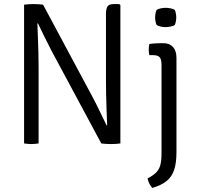

<svg xmlns="http://www.w3.org/2000/svg" viewBox="-20 -706 975 945"><path d="M98.5 -683Q108.5 -684.5 121.5 -685.2Q134.5 -686 144.5 -686Q156 -686 169.2 -685.2Q182.5 -684.5 192 -683L171 -591L164 -590.5Q165 -560 166.5 -523.2Q168 -486.5 169 -448.2Q170 -410 170 -375V0Q160 1.5 151 2.2Q142 3 134 3Q126 3 117.2 2.2Q108.5 1.5 98.5 0ZM235 -453.5Q216 -489.5 199.5 -523.5Q183 -557.5 167 -591L130 -637L192 -683L435 -229.5Q454.5 -193 471.5 -157.2Q488.5 -121.5 504.5 -89L541.5 -51.5L478.5 0ZM572.5 -681V0Q563 1.5 551.8 2.2Q540.5 3 526 3Q512 3 500.2 2.2Q488.5 1.5 478.5 0L500.5 -89H507.5Q506 -125.5 504.5 -165Q503 -204.5 502.2 -243.5Q501.5 -282.5 501.5 -317V-636.5Q501.5 -661.5 508.8 -673.8Q516 -686 541 -686H566.5ZM848.5 43.5Q848.5 96 837.2 130Q826 164 800 185Q774 206 729.5 219Q722 211 716 199.5Q710 188 706 172.5Q734 157.5 748.8 142.8Q763.5 128 769.2 106Q775 84 775 48.5V-386Q775 -413.5 766 -424Q757 -434.5 733.5 -434.5H715Q712 -449 712 -462Q712 -469 712.8 -475.2Q713.5 -481.5 715 -489.5Q732.5 -492 749.5 -492.8Q766.5 -493.5 776 -493.5H785Q814.5 -493.5 831.5 -474.5Q848.5 -455.5 848.5 -422ZM743.5 -620Q743.5 -629.5 745.5 -640.2Q747.5 -651 751 -657.5Q758 -662 771 -664.8Q784 -667.5 795.5 -667.5Q806 -667.5 820 -664.8Q834 -662 840 -657.5Q843.5 -651 845.5 -640.2Q847.5 -629.5 847.5 -620Q847.5 -611 845.5 -600.2Q843.5 -589.5 840 -583Q835 -578.5 820.5 -575.5Q806 -572.5 795.5 -572.5Q784 -572.5 771 -575.2Q758 -578 751 -583Q747.5 -589.5 745.5 -600.2Q743.5 -611 743.5 -620Z"/></svg>

Font: Signika Light Light
Style: Regular
Weight: 300
Version: Version 2.001